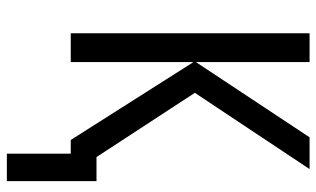

<svg xmlns="http://www.w3.org/2000/svg" viewBox="-206 -548 945 574"><g transform="rotate(90 267.0 -261.5)"><path d="M486 -714H391L166 -374V-714H80V0H166V-367L399 0H440V191H522V-77H450L258 -371Z"/></g></svg>

Font: Noto Sans Condensed
Style: Regular
Weight: 400
Width: 3
Designer: Monotype Design Team
Foundry: Monotype Imaging Inc.
Version: Version 2.013